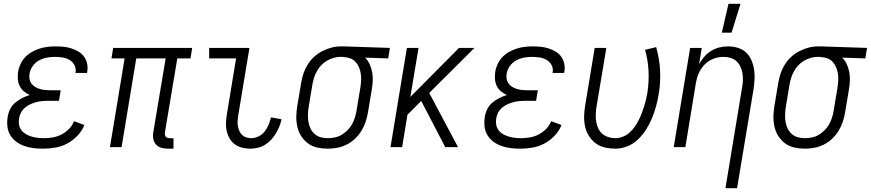

<svg xmlns="http://www.w3.org/2000/svg" viewBox="-20 -771 4563 1006"><path d="M206 8Q180 8 155.5 5Q131 2 108 -6Q85 -14 66 -28Q47 -42 34.5 -62Q22 -82 19 -107Q16 -132 20 -157Q23 -178 32.5 -198Q42 -218 59 -232.5Q76 -247 95.5 -257Q115 -267 136 -273Q119 -281 105 -292.5Q91 -304 83 -320.5Q75 -337 73.5 -356Q72 -375 75 -395Q78 -415 87.5 -435.5Q97 -456 112.5 -472Q128 -488 147.5 -499Q167 -510 187.5 -516.5Q208 -523 229 -525.5Q250 -528 271 -528Q292 -528 313 -526Q334 -524 354 -517.5Q374 -511 391.5 -500.5Q409 -490 420.5 -474Q432 -458 436.5 -437.5Q441 -417 437 -396L436 -389H375L376 -393Q379 -414 369.5 -431Q360 -448 343.5 -457.5Q327 -467 307 -470Q287 -473 267 -473Q246 -473 225 -469Q204 -465 184.5 -454.5Q165 -444 151.5 -425Q138 -406 135 -386Q132 -372 134.5 -358Q137 -344 144.5 -333.5Q152 -323 163.5 -316Q175 -309 188 -305Q201 -301 215 -299.5Q229 -298 243 -298H298L289 -243H234Q218 -243 202 -241.5Q186 -240 170.5 -236Q155 -232 139.5 -225Q124 -218 111 -207Q98 -196 90 -181Q82 -166 80 -150Q77 -133 80 -117Q83 -101 92.5 -88.5Q102 -76 116 -68Q130 -60 145 -55.5Q160 -51 176.5 -49Q193 -47 210 -47Q233 -47 256.5 -51Q280 -55 301.5 -66Q323 -77 341 -95Q359 -113 368 -136L422 -116Q410 -85 385.5 -59.5Q361 -34 331.5 -18.5Q302 -3 269.5 2.5Q237 8 206 8Z M889 8H860Q842 8 825.5 3.5Q809 -1 798 -13Q787 -25 783.5 -42Q780 -59 783 -77L848 -465H694L617 0H556L633 -465H564L573 -520H987L978 -465H909L844 -77Q843 -71 844 -65Q845 -59 848.5 -55Q852 -51 857.5 -49Q863 -47 869 -47H889Z M1291 8Q1269 8 1247.5 2.5Q1226 -3 1209.5 -15.5Q1193 -28 1182.5 -46.5Q1172 -65 1167.5 -86Q1163 -107 1164 -129.5Q1165 -152 1169 -174L1217 -465H1076V-520H1287L1228 -165Q1226 -151 1225 -137Q1224 -123 1226.5 -110Q1229 -97 1234 -85Q1239 -73 1248.5 -64Q1258 -55 1270.5 -51Q1283 -47 1297 -47Q1316 -47 1335 -56.5Q1354 -66 1367 -82.5Q1380 -99 1387.5 -118Q1395 -137 1400 -156L1455 -146Q1451 -126 1443.5 -107.5Q1436 -89 1425 -71Q1414 -53 1400 -38Q1386 -23 1368 -12Q1350 -1 1330 3.5Q1310 8 1291 8Z M1698 8Q1669 8 1642 2Q1615 -4 1594 -19.5Q1573 -35 1558.5 -57.5Q1544 -80 1538 -106.5Q1532 -133 1532.5 -161Q1533 -189 1538 -218L1558 -338Q1562 -362 1570 -386Q1578 -410 1592 -432.5Q1606 -455 1625.5 -473Q1645 -491 1668.5 -503Q1692 -515 1716.5 -521.5Q1741 -528 1766 -528H1781L2023 -520L2014 -465L1893 -469Q1908 -454 1917 -434Q1926 -414 1930 -392.5Q1934 -371 1933 -348Q1932 -325 1928 -302L1908 -182Q1904 -158 1896 -133.5Q1888 -109 1874 -86Q1860 -63 1840.5 -44.5Q1821 -26 1797.5 -14Q1774 -2 1748 3Q1722 8 1698 8ZM1698 -47Q1716 -47 1735 -51Q1754 -55 1770.5 -65Q1787 -75 1801 -89Q1815 -103 1824.5 -120Q1834 -137 1839.5 -155Q1845 -173 1848 -191L1868 -311Q1871 -330 1872 -348Q1873 -366 1870.5 -383.5Q1868 -401 1861.5 -417Q1855 -433 1844 -445.5Q1833 -458 1817 -464.5Q1801 -471 1782 -472L1772 -473H1763Q1745 -473 1727 -467.5Q1709 -462 1692.5 -452.5Q1676 -443 1662.5 -428.5Q1649 -414 1640 -397.5Q1631 -381 1625.5 -363.5Q1620 -346 1617 -329L1597 -209Q1594 -189 1593.5 -170Q1593 -151 1596 -132.5Q1599 -114 1607 -97.5Q1615 -81 1628.5 -69Q1642 -57 1660 -52Q1678 -47 1698 -47Z M2380 0H2313L2187 -242L2115 -170L2087 0H2026L2112 -520H2173L2130 -263L2385 -520H2466L2229 -284Z M2706 8Q2680 8 2655.5 5Q2631 2 2608 -6Q2585 -14 2566 -28Q2547 -42 2534.5 -62Q2522 -82 2519 -107Q2516 -132 2520 -157Q2523 -178 2532.5 -198Q2542 -218 2559 -232.5Q2576 -247 2595.5 -257Q2615 -267 2636 -273Q2619 -281 2605 -292.5Q2591 -304 2583 -320.5Q2575 -337 2573.5 -356Q2572 -375 2575 -395Q2578 -415 2587.5 -435.5Q2597 -456 2612.5 -472Q2628 -488 2647.5 -499Q2667 -510 2687.5 -516.5Q2708 -523 2729 -525.5Q2750 -528 2771 -528Q2792 -528 2813 -526Q2834 -524 2854 -517.5Q2874 -511 2891.5 -500.5Q2909 -490 2920.5 -474Q2932 -458 2936.5 -437.5Q2941 -417 2937 -396L2936 -389H2875L2876 -393Q2879 -414 2869.5 -431Q2860 -448 2843.5 -457.5Q2827 -467 2807 -470Q2787 -473 2767 -473Q2746 -473 2725 -469Q2704 -465 2684.5 -454.5Q2665 -444 2651.5 -425Q2638 -406 2635 -386Q2632 -372 2634.5 -358Q2637 -344 2644.5 -333.5Q2652 -323 2663.5 -316Q2675 -309 2688 -305Q2701 -301 2715 -299.5Q2729 -298 2743 -298H2798L2789 -243H2734Q2718 -243 2702 -241.5Q2686 -240 2670.5 -236Q2655 -232 2639.5 -225Q2624 -218 2611 -207Q2598 -196 2590 -181Q2582 -166 2580 -150Q2577 -133 2580 -117Q2583 -101 2592.5 -88.5Q2602 -76 2616 -68Q2630 -60 2645 -55.5Q2660 -51 2676.5 -49Q2693 -47 2710 -47Q2733 -47 2756.5 -51Q2780 -55 2801.5 -66Q2823 -77 2841 -95Q2859 -113 2868 -136L2922 -116Q2910 -85 2885.5 -59.5Q2861 -34 2831.5 -18.5Q2802 -3 2769.5 2.5Q2737 8 2706 8Z M3205 8Q3177 8 3150 2Q3123 -4 3102 -19.5Q3081 -35 3066.5 -57.5Q3052 -80 3046 -106.5Q3040 -133 3040.5 -161Q3041 -189 3046 -218L3096 -520H3157L3105 -209Q3102 -189 3101.5 -170Q3101 -151 3104 -132.5Q3107 -114 3115 -97.5Q3123 -81 3136.5 -69.5Q3150 -58 3168 -52.5Q3186 -47 3205 -47Q3224 -47 3243 -54.5Q3262 -62 3277 -75Q3292 -88 3304 -104.5Q3316 -121 3325 -138.5Q3334 -156 3341 -174Q3348 -192 3354 -210.5Q3360 -229 3364.5 -247.5Q3369 -266 3372 -285Q3381 -343 3378 -400Q3375 -457 3360 -510L3418 -524Q3435 -466 3438.5 -403Q3442 -340 3431 -276Q3426 -245 3417.5 -214Q3409 -183 3396.5 -152.5Q3384 -122 3366 -93.5Q3348 -65 3324 -41.5Q3300 -18 3268.5 -5Q3237 8 3205 8Z M3781 215 3868 -311Q3872 -331 3872.5 -350Q3873 -369 3870 -387Q3867 -405 3859.5 -421.5Q3852 -438 3839 -450Q3826 -462 3808.5 -467.5Q3791 -473 3771 -473Q3754 -473 3736.5 -469Q3719 -465 3702.5 -456Q3686 -447 3672.5 -433.5Q3659 -420 3649.5 -403.5Q3640 -387 3634.5 -370Q3629 -353 3626 -335L3571 0H3510L3596 -520H3657L3643 -435Q3654 -455 3670 -473.5Q3686 -492 3706.5 -504.5Q3727 -517 3749.5 -522.5Q3772 -528 3794 -528Q3821 -528 3846 -520.5Q3871 -513 3889 -496Q3907 -479 3917 -456Q3927 -433 3931 -407.5Q3935 -382 3933.5 -355.5Q3932 -329 3928 -302L3842 215ZM3762 -600 3797 -751H3860L3813 -600Z M4198 8Q4169 8 4142 2Q4115 -4 4094 -19.5Q4073 -35 4058.5 -57.5Q4044 -80 4038 -106.5Q4032 -133 4032.5 -161Q4033 -189 4038 -218L4058 -338Q4062 -362 4070 -386Q4078 -410 4092 -432.5Q4106 -455 4125.5 -473Q4145 -491 4168.5 -503Q4192 -515 4216.5 -521.5Q4241 -528 4266 -528H4281L4523 -520L4514 -465L4393 -469Q4408 -454 4417 -434Q4426 -414 4430 -392.5Q4434 -371 4433 -348Q4432 -325 4428 -302L4408 -182Q4404 -158 4396 -133.5Q4388 -109 4374 -86Q4360 -63 4340.5 -44.5Q4321 -26 4297.5 -14Q4274 -2 4248 3Q4222 8 4198 8ZM4198 -47Q4216 -47 4235 -51Q4254 -55 4270.5 -65Q4287 -75 4301 -89Q4315 -103 4324.5 -120Q4334 -137 4339.5 -155Q4345 -173 4348 -191L4368 -311Q4371 -330 4372 -348Q4373 -366 4370.5 -383.5Q4368 -401 4361.5 -417Q4355 -433 4344 -445.5Q4333 -458 4317 -464.5Q4301 -471 4282 -472L4272 -473H4263Q4245 -473 4227 -467.5Q4209 -462 4192.5 -452.5Q4176 -443 4162.5 -428.5Q4149 -414 4140 -397.5Q4131 -381 4125.5 -363.5Q4120 -346 4117 -329L4097 -209Q4094 -189 4093.5 -170Q4093 -151 4096 -132.5Q4099 -114 4107 -97.5Q4115 -81 4128.5 -69Q4142 -57 4160 -52Q4178 -47 4198 -47Z"/></svg>

Font: Iosevka Term Curly Light
Style: Italic
Weight: 300
Italic angle: -9°
Designer: Belleve Invis
Foundry: Belleve Invis
Version: Version 32.3.0